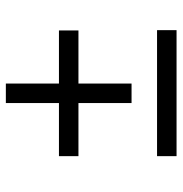

<svg xmlns="http://www.w3.org/2000/svg" viewBox="-4 -596 609 640"><g transform="rotate(-90 300.0 -275.5)"><path d="M277 -318H100V-383H277V-560H342V-383H519V-318H342V-141H277ZM520 -56V9H100V-56Z"/></g></svg>

Font: Orbit
Style: Regular
Weight: 400
Designer: Sooun Cho
Foundry: JAMO
Version: Version 1.000; ttfautohint (v1.8.4.7-5d5b);gftools[0.9.29]